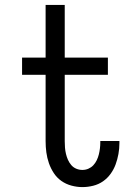

<svg xmlns="http://www.w3.org/2000/svg" viewBox="-20 -755 540 783"><path d="M316 8Q294 8 271.5 2Q249 -4 230.5 -17Q212 -30 199.5 -49Q187 -68 179.5 -89.5Q172 -111 169 -133.5Q166 -156 166 -179V-450H70V-520H166V-735H244V-520H420V-450H244V-179Q244 -166 245 -153Q246 -140 249 -127.5Q252 -115 257 -103.5Q262 -92 270.5 -82Q279 -72 291 -67Q303 -62 316 -62Q329 -62 340.5 -67Q352 -72 360.5 -81Q369 -90 374.5 -101.5Q380 -113 383 -125Q386 -137 387.5 -149.5Q389 -162 389 -174V-180H467V-171Q467 -149 463 -127Q459 -105 451.5 -84.5Q444 -64 431 -46Q418 -28 400 -15.5Q382 -3 360 2.5Q338 8 316 8Z"/></svg>

Font: Iosevka Fixed
Style: Regular
Weight: 400
Monospace: yes
Designer: Belleve Invis
Foundry: Belleve Invis
Version: Version 33.2.4